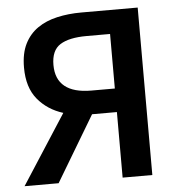

<svg xmlns="http://www.w3.org/2000/svg" viewBox="-49 -701 698 747"><g transform="rotate(-5 300.0 -327.0)"><path d="M400 0V-256H303L150 0H17L192 -271Q131 -290 93 -336Q55 -382 55 -460Q55 -515 73.5 -552Q92 -589 124.5 -611.5Q157 -634 201 -644Q245 -654 296 -654H516V0ZM308 -348H400V-561H308Q240 -561 205 -539Q170 -517 170 -460Q170 -404 205 -376Q240 -348 308 -348Z"/></g></svg>

Font: TT Toshiba Sans Medium
Style: Regular
Weight: 500
Designer: Paul D. Hunt
Foundry: Toshiba Corporation
Version: Version 2.020;PS 2.000;hotconv 1.0.86;makeotf.lib2.5.63406